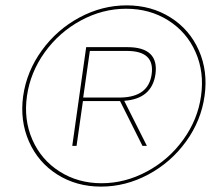

<svg xmlns="http://www.w3.org/2000/svg" viewBox="-20 -690 832 720"><path d="M458 -513.2Q517.1 -513.2 543.5 -487.8Q569.8 -462.4 563 -412.1Q549.8 -319.3 445.8 -312L530.8 -143.1H514.2L430.2 -311H291L267.1 -143.1H251L303.2 -513.2ZM66.9 -330.1Q80.1 -422.4 136.7 -500.7Q193.4 -579.1 278.1 -624.5Q362.8 -669.9 455.1 -669.9Q547.4 -669.9 619.4 -624.5Q691.4 -579.1 725.8 -500.7Q760.3 -422.4 747.1 -330.1Q734.4 -237.8 677.7 -159.4Q621.1 -81.1 536.1 -35.6Q451.2 9.8 358.9 9.8Q266.6 9.8 194.8 -35.6Q123 -81.1 88.6 -159.4Q54.2 -237.8 66.9 -330.1ZM81.1 -330.1Q68.4 -241.7 101.3 -166.3Q134.3 -90.8 203.4 -46.9Q272.5 -2.9 360.8 -2.9Q449.2 -2.9 531 -46.9Q612.8 -90.8 667.2 -166.3Q721.7 -241.7 733.9 -330.1Q746.6 -418.9 713.6 -494.1Q680.7 -569.3 611.3 -613.3Q542 -657.2 453.1 -657.2Q364.7 -657.2 283.4 -613.3Q202.1 -569.3 147.9 -494.1Q93.8 -418.9 81.1 -330.1ZM292 -324.2H431.2Q537.1 -325.7 548.8 -412.1Q554.7 -455.6 531.5 -477.3Q508.3 -499 456.1 -499H316.9Z"/></svg>

Font: Human Sans Thin
Style: Italic
Weight: 100
Italic angle: -8°
Designer: Tim Radville
Foundry: Continuum
Version: Version 1.000;FEAKit 1.0